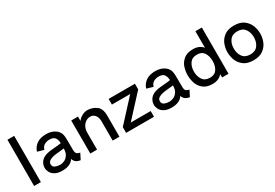

<svg xmlns="http://www.w3.org/2000/svg" viewBox="46 -1678 3781 2637"><g transform="rotate(-30 1936.0 -360.0)"><path d="M194 0H87V-733H194Z M865 -80 818 13Q773 7 747.5 -13.5Q722 -34 712 -68Q663 13 530 13Q459 13 415.5 -12Q372 -37 354 -72.5Q336 -108 336 -141Q336 -195 369.5 -238Q403 -281 470 -298Q504 -307 545.5 -310.5Q587 -314 596 -315Q661 -319 698 -327Q696 -380 672.5 -413.5Q649 -447 586 -447Q544 -447 507.5 -427.5Q471 -408 457 -359L356 -388Q376 -454 433 -494.5Q490 -535 585 -535Q671 -535 731 -490.5Q791 -446 795 -362Q796 -322 796.5 -255Q797 -188 797 -158Q798 -135 802.5 -121Q807 -107 821.5 -96Q836 -85 865 -80ZM700 -243H698L700 -242ZM697 -243Q677 -240 635 -236Q572 -231 531 -223.5Q490 -216 461 -197Q432 -178 432 -144Q432 -103 468 -88Q504 -73 547 -73Q577 -73 611 -88Q645 -103 671 -141Q697 -179 697 -243Z M1440 -334V0H1333V-317Q1330 -374 1301.5 -407Q1273 -440 1228 -440Q1196 -440 1164.5 -422.5Q1133 -405 1111 -369.5Q1089 -334 1085 -281V0H978V-524H1085V-455Q1112 -493 1155 -515Q1198 -537 1237 -537Q1312 -537 1376 -493.5Q1440 -450 1440 -334Z M1571 -524H1988V-434L1672 -91H1988V0H1546V-91L1861 -434H1571Z M2597 -80 2550 13Q2505 7 2479.5 -13.5Q2454 -34 2444 -68Q2395 13 2262 13Q2191 13 2147.5 -12Q2104 -37 2086 -72.5Q2068 -108 2068 -141Q2068 -195 2101.5 -238Q2135 -281 2202 -298Q2236 -307 2277.5 -310.5Q2319 -314 2328 -315Q2393 -319 2430 -327Q2428 -380 2404.5 -413.5Q2381 -447 2318 -447Q2276 -447 2239.5 -427.5Q2203 -408 2189 -359L2088 -388Q2108 -454 2165 -494.5Q2222 -535 2317 -535Q2403 -535 2463 -490.5Q2523 -446 2527 -362Q2528 -322 2528.5 -255Q2529 -188 2529 -158Q2530 -135 2534.5 -121Q2539 -107 2553.5 -96Q2568 -85 2597 -80ZM2432 -243H2430L2432 -242ZM2429 -243Q2409 -240 2367 -236Q2304 -231 2263 -223.5Q2222 -216 2193 -197Q2164 -178 2164 -144Q2164 -103 2200 -88Q2236 -73 2279 -73Q2309 -73 2343 -88Q2377 -103 2403 -141Q2429 -179 2429 -243Z M3068 -733H3170V0H3068V-53Q3014 13 2913 13Q2818 13 2764.5 -32.5Q2711 -78 2692 -140Q2673 -202 2673 -262Q2673 -322 2692 -384Q2711 -446 2764.5 -491.5Q2818 -537 2913 -537Q3014 -537 3068 -471ZM3069 -262Q3069 -340 3034.5 -392.5Q3000 -445 2924 -445Q2847 -445 2810 -392Q2773 -339 2773 -262Q2773 -185 2810 -132Q2847 -79 2924 -79Q3000 -79 3034.5 -131.5Q3069 -184 3069 -262Z M3304 -262Q3304 -321 3326 -383.5Q3348 -446 3406 -491.5Q3464 -537 3564 -537Q3663 -537 3721 -491.5Q3779 -446 3801.5 -383.5Q3824 -321 3824 -262Q3824 -203 3801.5 -140.5Q3779 -78 3721 -32.5Q3663 13 3564 13Q3464 13 3406 -32.5Q3348 -78 3326 -140.5Q3304 -203 3304 -262ZM3723 -262Q3723 -339 3684 -392Q3645 -445 3564 -445Q3483 -445 3444 -392Q3405 -339 3405 -262Q3405 -185 3444 -132Q3483 -79 3564 -79Q3645 -79 3684 -132Q3723 -185 3723 -262Z"/></g></svg>

Font: Shippori Antique
Style: Regular
Weight: 400
Designer: FONTDASU
Foundry: FONTDASU / Google Inc. / but / Adobe
Version: Version 2.001